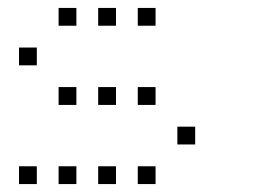

<svg xmlns="http://www.w3.org/2000/svg" viewBox="-20 -493 640 485"><path d="M129 -473Q128 -473 128 -473Q128 -473 128 -472V-429Q128 -428 128 -428Q128 -428 129 -428H172Q173 -428 173 -428Q173 -428 173 -429V-472Q173 -473 173 -473Q173 -473 172 -473ZM229 -473Q228 -473 228 -473Q228 -473 228 -472V-429Q228 -428 228 -428Q228 -428 229 -428H272Q273 -428 273 -428Q273 -428 273 -429V-472Q273 -473 273 -473Q273 -473 272 -473ZM329 -473Q328 -473 328 -473Q328 -473 328 -472V-429Q328 -428 328 -428Q328 -428 329 -428H372Q373 -428 373 -428Q373 -428 373 -429V-472Q373 -473 373 -473Q373 -473 372 -473ZM29 -373Q28 -373 28 -373Q28 -373 28 -372V-329Q28 -328 28 -328Q28 -328 29 -328H72Q73 -328 73 -328Q73 -328 73 -329V-372Q73 -373 73 -373Q73 -373 72 -373ZM129 -273Q128 -273 128 -273Q128 -273 128 -272V-229Q128 -228 128 -228Q128 -228 129 -228H172Q173 -228 173 -228Q173 -228 173 -229V-272Q173 -273 173 -273Q173 -273 172 -273ZM229 -273Q228 -273 228 -273Q228 -273 228 -272V-229Q228 -228 228 -228Q228 -228 229 -228H272Q273 -228 273 -228Q273 -228 273 -229V-272Q273 -273 273 -273Q273 -273 272 -273ZM329 -273Q328 -273 328 -273Q328 -273 328 -272V-229Q328 -228 328 -228Q328 -228 329 -228H372Q373 -228 373 -228Q373 -228 373 -229V-272Q373 -273 373 -273Q373 -273 372 -273ZM429 -173Q428 -173 428 -173Q428 -173 428 -172V-129Q428 -128 428 -128Q428 -128 429 -128H472Q473 -128 473 -128Q473 -128 473 -129V-172Q473 -173 473 -173Q473 -173 472 -173ZM29 -73Q28 -73 28 -73Q28 -73 28 -72V-29Q28 -28 28 -28Q28 -28 29 -28H72Q73 -28 73 -28Q73 -28 73 -29V-72Q73 -73 73 -73Q73 -73 72 -73ZM129 -73Q128 -73 128 -73Q128 -73 128 -72V-29Q128 -28 128 -28Q128 -28 129 -28H172Q173 -28 173 -28Q173 -28 173 -29V-72Q173 -73 173 -73Q173 -73 172 -73ZM229 -73Q228 -73 228 -73Q228 -73 228 -72V-29Q228 -28 228 -28Q228 -28 229 -28H272Q273 -28 273 -28Q273 -28 273 -29V-72Q273 -73 273 -73Q273 -73 272 -73ZM329 -73Q328 -73 328 -73Q328 -73 328 -72V-29Q328 -28 328 -28Q328 -28 329 -28H372Q373 -28 373 -28Q373 -28 373 -29V-72Q373 -73 373 -73Q373 -73 372 -73Z"/></svg>

Font: Doto Light
Style: Regular
Weight: 300
Monospace: yes
Version: Version 1.000